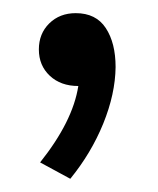

<svg xmlns="http://www.w3.org/2000/svg" viewBox="-20 -124 240 292"><path d="M39.1 -48.8Q39.1 -72.8 54.9 -88.4Q70.8 -104 95.2 -104Q126 -104 140.9 -81.3Q155.8 -58.6 155.8 -22Q155.3 19 137 64Q118.7 108.9 86.9 147.9L41 123Q90.8 60.5 99.1 6.8Q72.3 6.8 55.7 -8.8Q39.1 -24.4 39.1 -48.8Z"/></svg>

Font: Junction Regular
Style: Regular
Weight: 500
Designer: Caroline Hadilaksono
Foundry: Caroline Hadilaksono
Version: Version 1.056